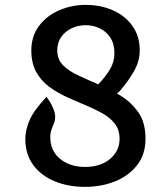

<svg xmlns="http://www.w3.org/2000/svg" viewBox="-20 -732 667 766"><path d="M319 13.5Q252 13.5 198 -8.8Q144 -31 112.5 -73.8Q81 -116.5 81 -178Q81 -212 97.5 -251.5Q114 -291 165.5 -345.5Q184.5 -321.5 195.2 -292Q206 -262.5 193 -234.5Q187 -220.5 183.8 -209.2Q180.5 -198 180.5 -186.5Q180.5 -130 220 -98Q259.5 -66 319 -66Q381.5 -66 419.2 -98Q457 -130 457 -178Q457 -214.5 438 -238.8Q419 -263 387.5 -280.5Q356 -298 318.5 -313.5Q281 -329 243.5 -346.2Q206 -363.5 174.5 -387.2Q143 -411 124 -445.8Q105 -480.5 105 -531Q105 -588 135.8 -628.8Q166.5 -669.5 216 -691Q265.5 -712.5 322 -712.5Q381.5 -712.5 430.2 -691Q479 -669.5 508.2 -628.8Q537.5 -588 537.5 -531Q537.5 -488.5 515.2 -449Q493 -409.5 459 -370L447 -358.5L459 -352Q502 -325.5 531.2 -285Q560.5 -244.5 560.5 -178Q560.5 -116.5 527.5 -73.8Q494.5 -31 439.8 -8.8Q385 13.5 319 13.5ZM372 -395.5Q401.5 -426 419 -455.8Q436.5 -485.5 436.5 -519.5Q436.5 -557.5 419.8 -582.5Q403 -607.5 376.8 -619.5Q350.5 -631.5 322 -631.5Q293 -631.5 267 -619.8Q241 -608 224.8 -585.5Q208.5 -563 208.5 -531Q208.5 -494.5 232 -471.2Q255.5 -448 292.8 -430.8Q330 -413.5 372 -395.5Z"/></svg>

Font: Expletus Sans Medium
Style: Regular
Weight: 500
Version: Version 7.500